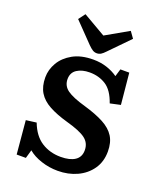

<svg xmlns="http://www.w3.org/2000/svg" viewBox="-173 -1073 1011 1197"><g transform="rotate(20 333.0 -474.5)"><path d="M354 14Q297 14 244 -3.5Q191 -21 157 -50L141 6H80L60 -215L129 -224Q159 -145 214.5 -109.5Q270 -74 342 -74Q403 -74 436.5 -96.5Q470 -119 470 -164Q470 -212 433 -240Q396 -268 305 -293Q231 -314 181.5 -341Q132 -368 107.5 -408Q83 -448 83 -508Q83 -559 110.5 -606Q138 -653 192.5 -683.5Q247 -714 328 -714Q376 -714 417.5 -700.5Q459 -687 491 -664L506 -714H565L585 -507L516 -492Q489 -571 442 -601Q395 -631 334 -631Q283 -631 250 -609.5Q217 -588 217 -545Q217 -500 254 -473.5Q291 -447 376 -423Q455 -400 506.5 -372.5Q558 -345 583 -305.5Q608 -266 608 -206Q608 -138 573.5 -88.5Q539 -39 481.5 -12.5Q424 14 354 14ZM332 -758Q318 -758 305.5 -765.5Q293 -773 275 -791L151 -919L184 -963L334 -876L485 -962L515 -920L386 -788Q372 -773 360 -765.5Q348 -758 332 -758Z"/></g></svg>

Font: Literata 7pt SemiBold
Style: Regular
Weight: 600
Designer: Latin by Veronika Burian and Jose Scaglione. Greek by Irene Vlachou. Cyrillic by Vera Evstafieva.
Foundry: TypeTogether
Version: Version 3.002